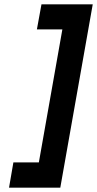

<svg xmlns="http://www.w3.org/2000/svg" viewBox="-20 -732 446 882"><path d="M21.5 130 41.5 14H158.5L266.5 -597H149.5L170.5 -712H406L257 130Z"/></svg>

Font: Overpass
Style: Bold Italic
Weight: 700
Italic angle: -10°
Designer: Delve Withrington, Dave Bailey, Thomas Jockin
Foundry: Delve Fonts LLC
Version: Version 4.000; ttfautohint (v1.8.3)